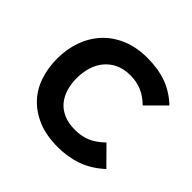

<svg xmlns="http://www.w3.org/2000/svg" viewBox="-161 -808 986 986"><g transform="rotate(45 332.5 -315.0)"><path d="M635 -87Q577 -34 514 -12Q451 10 379 10Q296 10 235.5 -15Q175 -40 134.5 -83Q94 -126 74.5 -184.5Q55 -243 55 -310Q55 -379 76.5 -439Q98 -499 139.5 -544Q181 -589 242 -614.5Q303 -640 381 -640Q459 -640 520 -618Q581 -596 633 -547L536 -450Q502 -483 465 -499Q428 -515 382 -515Q336 -515 301.5 -499Q267 -483 243.5 -455Q220 -427 208.5 -390Q197 -353 197 -310Q197 -269 207.5 -233.5Q218 -198 240 -171.5Q262 -145 296.5 -130Q331 -115 380 -115Q425 -115 462.5 -130.5Q500 -146 539 -184Z"/></g></svg>

Font: TypoPRO Sinkin Sans
Style: 600 SemiBold
Weight: 600
Designer: Keith Bates
Foundry: K-Type
Version: Sinkin Sans (version 1.0)  by Keith Bates   •   © 2014   www